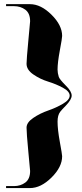

<svg xmlns="http://www.w3.org/2000/svg" viewBox="-20 -787 401 943"><path d="M127.9 52.7Q127.9 48.8 119.1 -42.5Q110.4 -133.8 110.4 -160.2Q110.4 -185.5 143.6 -208Q176.8 -230.5 216.3 -244.1Q255.9 -257.8 289.1 -277.3Q322.3 -296.9 322.3 -317.4Q322.3 -337.9 289.1 -356Q255.9 -374 216.3 -386.2Q176.8 -398.4 143.6 -421.4Q110.4 -444.3 110.4 -473.6Q110.4 -494.1 119.1 -586.4Q127.9 -678.7 127.9 -682.6Q127.9 -721.7 104.5 -739.3Q81.1 -756.8 48.8 -756.8H9.8V-766.6H127Q180.7 -766.6 232.9 -714.8Q285.2 -663.1 285.2 -610.4Q285.2 -599.6 273.9 -539.6Q262.7 -479.5 262.7 -445.3Q262.7 -428.7 268.6 -409.7Q272.5 -397.5 302.7 -367.2Q332 -338.9 332 -317.4Q332 -297.9 302.7 -267.6Q284.7 -249.5 275.9 -238.3Q262.7 -221.7 262.7 -189.5Q262.7 -151.4 273.9 -89.8Q285.2 -28.3 285.2 -19.5Q285.2 33.2 232.9 85Q180.7 136.7 127 136.7H9.8V127H48.8Q81.1 127 104.5 109.4Q127.9 91.8 127.9 52.7Z"/></svg>

Font: spinweradBold
Style: Regular
Weight: 700
Width: 7
Version: Version 0.3 ; ttfautohint (v1.2) -l 8 -r 50 -G 200 -x 14 -D 